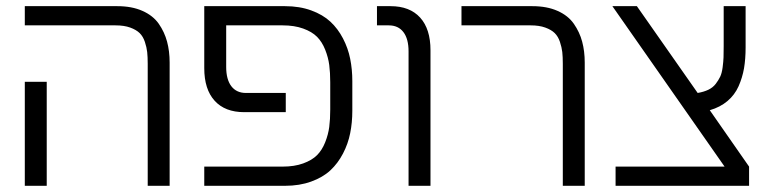

<svg xmlns="http://www.w3.org/2000/svg" viewBox="-20 -600 2478 620"><path d="M527.8 -397.9V0H457V-394Q457 -416.5 455.3 -431.9Q453.6 -447.3 447.8 -464.8Q441.9 -482.4 430.9 -493.2Q419.9 -503.9 400.4 -511Q380.9 -518.1 353 -518.1H60.1V-580.1H358.9Q405.8 -580.1 439.9 -564.9Q474.1 -549.8 492.7 -523.2Q511.2 -496.6 519.5 -465.6Q527.8 -434.6 527.8 -397.9ZM60.1 -335.9H130.9V0H60.1Z M1117.7 -337.9V-242.2Q1117.7 -204.1 1110.8 -169.9Q1104 -135.7 1087.6 -104.2Q1071.3 -72.8 1046.9 -50Q1022.5 -27.3 984.9 -13.7Q947.3 0 900.4 0H639.6V-62H892.6Q930.7 -62 959 -72.3Q987.3 -82.5 1003.7 -98.9Q1020 -115.2 1030 -140.4Q1040 -165.5 1043.2 -190.2Q1046.4 -214.8 1046.4 -246.1V-334Q1046.4 -365.2 1043.2 -389.9Q1040 -414.6 1030 -439.7Q1020 -464.8 1003.7 -481.2Q987.3 -497.6 959 -507.8Q930.7 -518.1 892.6 -518.1H710.4V-383.8Q710.4 -343.3 727.1 -321.5Q743.7 -299.8 774.4 -299.8H902.8V-237.8H768.6Q706.5 -237.8 673.1 -274.7Q639.6 -311.5 639.6 -379.9V-580.1H900.4Q947.3 -580.1 984.9 -566.4Q1022.5 -552.7 1046.9 -530Q1071.3 -507.3 1087.6 -475.8Q1104 -444.3 1110.8 -410.2Q1117.7 -376 1117.7 -337.9Z M1370.1 -438V0H1299.3V-434.1Q1299.3 -474.6 1282.7 -496.3Q1266.1 -518.1 1235.4 -518.1H1197.3V-580.1H1241.2Q1303.2 -580.1 1336.7 -543.2Q1370.1 -506.3 1370.1 -438Z M1868.2 -397.9V0H1797.4V-394Q1797.4 -416.5 1795.7 -431.9Q1793.9 -447.3 1788.1 -464.8Q1782.2 -482.4 1771.2 -493.2Q1760.3 -503.9 1740.7 -511Q1721.2 -518.1 1693.4 -518.1H1470.2V-580.1H1699.2Q1746.1 -580.1 1780.3 -564.9Q1814.5 -549.8 1833 -523.2Q1851.6 -496.6 1859.9 -465.6Q1868.2 -434.6 1868.2 -397.9Z M2387.7 -580.1V-446.8Q2387.7 -409.7 2382.6 -379.6Q2377.4 -349.6 2365 -321.5Q2352.5 -293.5 2329.1 -273.7Q2305.7 -253.9 2272 -244.1L2398.9 -62V0H1967.8V-62H2319.8L1957.5 -580.1H2036.6L2232.9 -299.8Q2252.9 -303.2 2267.6 -310.3Q2282.2 -317.4 2291.3 -329.3Q2300.3 -341.3 2305.7 -352.5Q2311 -363.8 2313.5 -382.6Q2315.9 -401.4 2316.4 -414.8Q2316.9 -428.2 2316.9 -451.2V-580.1Z"/></svg>

Font: LT Superior
Style: Regular
Weight: 400
Designer: Daniel Lyons
Foundry: LyonsType
Version: Version 1.000